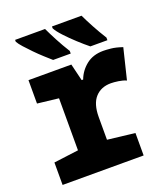

<svg xmlns="http://www.w3.org/2000/svg" viewBox="-140 -865 842 964"><g transform="rotate(-20 281.5 -383.0)"><path d="M28 0V-120L160 -137V-415L47 -428V-553H276L298 -462H306Q322 -505 358.5 -534Q395 -563 450 -563Q465 -563 490.5 -560.5Q516 -558 551 -546L511 -382Q494 -390 470 -393.5Q446 -397 430 -397Q377 -397 346 -362.5Q315 -328 315 -258V-137L461 -120V0ZM397 -606Q372 -626 341.5 -654Q311 -682 285 -710Q259 -738 250 -756V-766H408Q421 -738 442.5 -698Q464 -658 488 -620V-606ZM198 -606Q182 -620 160 -640Q138 -660 116.5 -682Q95 -704 77.5 -723.5Q60 -743 53 -756V-766H213Q226 -738 247 -698Q268 -658 292 -620V-606Z"/></g></svg>

Font: Noto Sans Mono SemiCondensed Black
Style: Regular
Weight: 900
Width: 4
Designer: Monotype Design Team
Foundry: Monotype Imaging Inc.
Version: Version 2.014; ttfautohint (v1.8.4.7-5d5b)